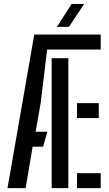

<svg xmlns="http://www.w3.org/2000/svg" viewBox="-20 -980 568 1000"><path d="M158.5 -800H504.5V-722H225.5L192.5 -448L165.5 -294H226.5L204.5 -216H150L113.5 0H19ZM249 0V-677H336V0ZM381 -443H494.5V-365H381ZM381 0V-78H504.5V0ZM276.5 -840 353 -959.5H418.5L339 -840Z"/></svg>

Font: Big Shoulders Stencil Display Thin SemiBold
Style: Regular
Weight: 600
Version: Version 2.001